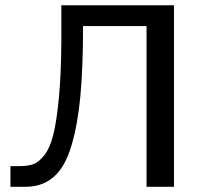

<svg xmlns="http://www.w3.org/2000/svg" viewBox="-20 -715 767 735"><path d="M20 0V-79.1H56.2Q88.4 -79.1 109.1 -87.2Q129.9 -95.2 150.9 -122.6Q171.9 -149.9 184.3 -200.4Q196.8 -251 205.3 -338.9Q213.9 -426.8 214.8 -554.2V-694.8H646V0H541V-615.2H297.9Q297.9 -456.1 287.8 -348.1Q277.8 -240.2 253.9 -158.7Q230 -77.1 186.5 -38.6Q143.1 0 78.1 0Z"/></svg>

Font: CMU Bright
Style: SemiBold
Weight: 600
Version: Version 0.7.0